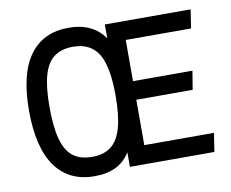

<svg xmlns="http://www.w3.org/2000/svg" viewBox="-83 -873 1198 996"><g transform="rotate(-10 516.0 -375.0)"><path d="M986 -98 971 0H526V-76Q496 -29 450 -6.5Q404 16 338 16Q203 16 132 -83.5Q61 -183 61 -378Q61 -571 132 -668.5Q203 -766 338 -766Q464 -766 526 -677V-750H978L963 -652H619V-435H932L916 -337H619V-98ZM517 -378Q517 -532 475.5 -598.5Q434 -665 343 -665Q282 -665 243.5 -636.5Q205 -608 187 -545Q169 -482 169 -378Q169 -271 187 -207Q205 -143 243 -114Q281 -85 343 -85Q404 -85 442 -114Q480 -143 498.5 -207Q517 -271 517 -378Z"/></g></svg>

Font: Farro
Style: Regular
Weight: 400
Designer: Aceler Chua
Foundry: Grayscale Limited
Version: Version 1.101